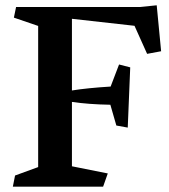

<svg xmlns="http://www.w3.org/2000/svg" viewBox="-20 -702 637 722"><path d="M32.2 -635.7 40.5 -675.8H507.3L569.3 -682.1L585.9 -509.3L533.2 -499.5L485.8 -605L250.5 -631.3V-361.8Q308.1 -371.1 396 -376.5L427.7 -459.5L469.7 -448.7L460.4 -222.2L417.5 -230L395 -308.1Q311.5 -309.6 250.5 -318.8V-76.7L385.3 -49.8L367.7 0H28.3L36.6 -42L123.5 -73.7V-604.5Z"/></svg>

Font: Vesper Libre Medium
Style: Regular
Weight: 500
Designer: Robert Keller & Kimya Gandhi
Foundry: Mota Italic
Version: Version 1.058